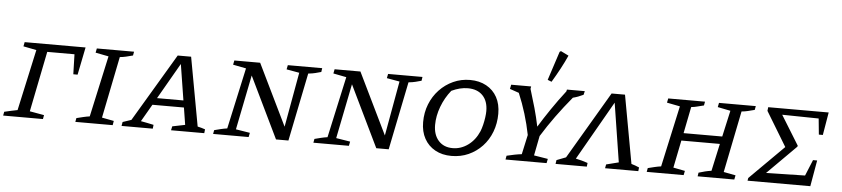

<svg xmlns="http://www.w3.org/2000/svg" viewBox="-45 -1061 5882 1341"><g transform="rotate(5 2895.5 -390.0)"><path d="M532 -524 493 -330H463L459 -470H268L183 -46L284 -28L279 0H0L5 -27Q31 -33 53 -38Q75 -43 97 -47L191 -476L99 -494L105 -524Z M506 0 511 -27Q535 -33 558 -38.5Q581 -44 603 -47L697 -476L605 -494L611 -524H872L867 -497Q840 -490 819.5 -485Q799 -480 776 -478L689 -46L773 -30L768 0Z M1360 -42Q1374 -39 1388 -35Q1402 -31 1413 -27L1410 0H1177L1183 -28L1272 -46L1253 -166H1032L962 -45Q984 -41 1006.5 -36.5Q1029 -32 1052 -27L1049 0H830L835 -28L895 -48L1178 -524H1272ZM1060 -215H1245L1205 -467Z M1950 -524H2191L2187 -497Q2165 -491 2146 -486Q2127 -481 2097 -478L2000 0H1913L1705 -430L1628 -46L1727 -30L1721 0H1472L1477 -27Q1500 -33 1522.5 -38.5Q1545 -44 1567 -47L1661 -476L1569 -494L1575 -524H1756L1965 -94L2034 -478L1944 -494Z M2653 -524H2894L2890 -497Q2868 -491 2849 -486Q2830 -481 2800 -478L2703 0H2616L2408 -430L2331 -46L2430 -30L2424 0H2175L2180 -27Q2203 -33 2225.5 -38.5Q2248 -44 2270 -47L2364 -476L2272 -494L2278 -524H2459L2668 -94L2737 -478L2647 -494Z M3143 8Q3078 8 3029 -19Q2980 -46 2953 -95Q2926 -144 2926 -210Q2926 -278 2949 -336Q2972 -394 3013.5 -438Q3055 -482 3110 -507Q3165 -532 3228 -532Q3293 -532 3342 -505Q3391 -478 3417.5 -429.5Q3444 -381 3444 -314Q3444 -246 3421.5 -187Q3399 -128 3358 -84.5Q3317 -41 3262.5 -16.5Q3208 8 3143 8ZM3147 -47Q3205 -47 3254.5 -83Q3304 -119 3331 -182Q3339 -202 3345.5 -228.5Q3352 -255 3355.5 -281Q3359 -307 3359 -325Q3359 -395 3321.5 -434Q3284 -473 3217 -473Q3162 -473 3103 -445Q3060 -392 3035.5 -326.5Q3011 -261 3011 -198Q3011 -129 3047.5 -88Q3084 -47 3147 -47Z M3522 0 3527 -27Q3556 -34 3581 -39Q3606 -44 3632 -47L3662 -184Q3633 -332 3574 -472L3510 -494L3516 -524H3656L3653 -507Q3674 -440 3692 -376Q3710 -312 3723 -248Q3759 -307 3805.5 -375.5Q3852 -444 3904 -511L3907 -524H4032L4026 -498Q3989 -480 3953 -471Q3894 -400 3842 -328.5Q3790 -257 3745 -184L3718 -46L3816 -30L3810 0ZM3795 -569 3767 -580 3833 -782 3842 -788 3897 -761Q3877 -716 3851 -667.5Q3825 -619 3795 -569Z M4314 -524 4401 -46Q4429 -38 4456 -26L4453 0H4220L4225 -27L4312 -49L4247 -462L4011 -49Q4055 -40 4095 -26L4092 0H3873L3877 -27L3942 -52L4220 -524Z M4512 0 4517 -27Q4541 -33 4564 -38.5Q4587 -44 4609 -47L4703 -476L4611 -494L4617 -524H4875L4870 -497Q4840 -490 4822 -485Q4804 -480 4782 -478L4745 -292H5016L5057 -476L4967 -494L4973 -524H5231L5226 -497Q5199 -490 5178.5 -485Q5158 -480 5135 -478L5048 -46L5132 -30L5126 0H4869L4873 -26Q4895 -33 4917.5 -38.5Q4940 -44 4962 -47L5004 -239H4734L4695 -46L4777 -30L4771 0Z M5219 0 5222 -19 5461 -257 5315 -498 5318 -524H5742L5715 -364H5687L5676 -476L5420 -480L5547 -274L5545 -267L5343 -65L5616 -71L5662 -183H5691L5659 0Z"/></g></svg>

Font: Piazzolla SC
Style: Italic
Weight: 400
Italic angle: -11.3°
Designer: Juan Pablo del Peral
Foundry: Huerta Tipografica
Version: Version 1.330